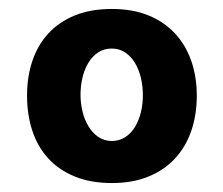

<svg xmlns="http://www.w3.org/2000/svg" viewBox="-20 -590 504 433"><path d="M231.4 -272Q249 -272 262.5 -280.8Q275.9 -289.6 284.7 -304.2Q293.5 -318.8 297.9 -337.4Q302.2 -356 302.2 -375.5Q302.2 -395 297.9 -413.8Q293.5 -432.6 284.7 -447.5Q275.9 -462.4 262.7 -471.4Q249.5 -480.5 231.9 -480.5Q214.4 -480.5 201.2 -471.7Q188 -462.9 179.2 -448.2Q170.4 -433.6 166 -414.8Q161.6 -396 161.6 -376.5Q161.6 -357.4 166 -338.9Q170.4 -320.3 179.2 -305.7Q188 -291 200.9 -281.7Q213.9 -272.5 231.4 -272ZM232.4 -177.2Q184.6 -177.2 148.7 -191.9Q112.8 -206.5 88.9 -232.7Q64.9 -258.8 53 -294.9Q41 -331.1 41 -374.5Q41 -417 53 -452.6Q64.9 -488.3 88.9 -514.4Q112.8 -540.5 148.7 -555.2Q184.6 -569.8 232.4 -569.8Q279.3 -569.8 314.9 -555.2Q350.6 -540.5 374.8 -514.4Q398.9 -488.3 411.4 -452.6Q423.8 -417 423.8 -374.5Q423.8 -331.1 411.4 -294.9Q398.9 -258.8 374.8 -232.7Q350.6 -206.5 314.9 -191.9Q279.3 -177.2 232.4 -177.2Z"/></svg>

Font: Francois One
Style: Regular
Weight: 400
Designer: Vernon Adams
Foundry: vernon adams
Version: Version 1.000